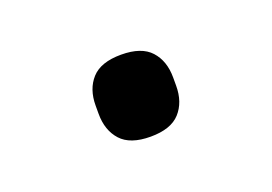

<svg xmlns="http://www.w3.org/2000/svg" viewBox="-38 -446 402 284"><g transform="rotate(-20 163.0 -304.5)"><path d="M163 -240Q131 -240 116.5 -256Q102 -272 102 -298V-311Q102 -337 116.5 -353Q131 -369 163 -369Q195 -369 209.5 -353Q224 -337 224 -311V-298Q224 -272 209.5 -256Q195 -240 163 -240Z"/></g></svg>

Font: IBM Plex Sans Thai Looped
Style: Regular
Weight: 400
Designer: Mike Abbink, Paul van der Laan, Pieter van Rosmalen, Ben Mitchell, Mark Frömberg
Foundry: Bold Monday
Version: Version 1.1